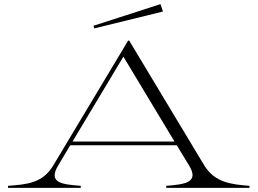

<svg xmlns="http://www.w3.org/2000/svg" viewBox="-20 -912 1250 932"><path d="M19 -10V0H372V-10C281 -17 212 -24 262 -108L321 -207H838L900 -105C946 -26 877 -17 787 -10V0H1191V-10C1101 -17 1026 -26 974 -105L607 -715H602L238 -108C186 -22 110 -17 19 -10ZM332 -225 579 -637 827 -225ZM771 -856 759 -892 434 -787 437 -774Z"/></svg>

Font: Sprat Extended Light
Style: Regular
Weight: 300
Width: 9
Designer: Ethan Nakache
Foundry: Collletttivo
Version: Version 2.000;Glyphs 3.2 (3217)